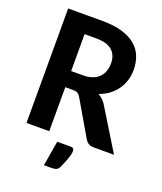

<svg xmlns="http://www.w3.org/2000/svg" viewBox="-150 -745 864 1022"><g transform="rotate(20 281.5 -234.0)"><path d="M57.6 0ZM186.5 -249.5V0H57.6V-648.4H252.9Q317.9 -648.4 364.3 -634.5Q410.6 -620.6 440.2 -595.7Q469.7 -570.8 483.4 -536.1Q497.1 -501.5 497.1 -460Q497.1 -428.2 488.3 -399.7Q479.5 -371.1 462.6 -347.4Q445.8 -323.7 421.4 -305.4Q397 -287.1 365.2 -275.9Q377.4 -269 388.2 -259.5Q398.9 -250 408.2 -236.3L553.2 0H437.5Q406.7 0 390.1 -25.9L272 -228Q264.6 -239.7 255.6 -244.6Q246.6 -249.5 230 -249.5ZM186.5 -340.8H252Q283.2 -340.8 305.9 -349.1Q328.6 -357.4 343.3 -372.1Q357.9 -386.7 365 -407Q372.1 -427.2 372.1 -451.2Q372.1 -498.5 342.8 -524.2Q313.5 -549.8 252.9 -549.8H186.5ZM321.3 38.1Q328.1 38.1 332.3 39.8Q336.4 41.5 338.4 44.4Q340.3 47.4 340.8 50.5Q341.3 53.7 341.3 56.6Q341.3 60.5 340.3 67.9Q339.4 75.2 335.7 87.2Q332 99.1 325.4 116.5Q318.8 133.8 308.1 157.7Q301.3 171.4 291.3 175.5Q281.2 179.7 265.6 179.7H221.7L245.6 38.1Z"/></g></svg>

Font: Carlito
Style: Bold
Weight: 700
Designer: Lukasz Dziedzic
Foundry: tyPoland Lukasz Dziedzic
Version: Version 1.104